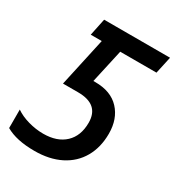

<svg xmlns="http://www.w3.org/2000/svg" viewBox="-181 -820 857 936"><g transform="rotate(30 247.0 -352.0)"><path d="M-7 -25V-129Q23 -108 65.5 -96Q108 -84 150 -84Q228 -84 272 -125.5Q316 -167 316 -241Q316 -344 197 -344H112L172 -618H110L130 -714H501L480 -618H276L234 -429H245Q333 -429 380.5 -378Q428 -327 428 -244Q428 -167 395 -109.5Q362 -52 300.5 -21Q239 10 155 10Q53 10 -7 -25Z"/></g></svg>

Font: Noto Sans UI NarrowMedium
Style: Italic
Weight: 500
Width: 4
Italic angle: -12°
Designer: Monotype Design Team
Foundry: Monotype Imaging Inc.
Version: Version 1.001